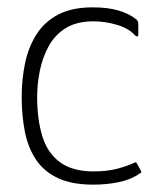

<svg xmlns="http://www.w3.org/2000/svg" viewBox="-20 -497 427 522"><path d="M233 5Q175 5 137 -13Q99 -31 77.5 -63.5Q56 -96 47.5 -139.5Q39 -183 39 -234Q39 -281 48 -324.5Q57 -368 78.5 -402.5Q100 -437 137.5 -457Q175 -477 232 -477Q273 -477 302 -468.5Q331 -460 351 -444Q355 -439 355.5 -437.5Q356 -436 356 -431V-403Q356 -398 353 -398Q350 -398 347 -401Q330 -420 298 -429.5Q266 -439 234 -439Q189 -439 159.5 -421Q130 -403 113 -372.5Q96 -342 88.5 -305.5Q81 -269 81 -233Q81 -173 95 -127Q109 -81 143 -56Q177 -31 234 -31Q269 -31 295.5 -37.5Q322 -44 344 -54Q349 -58 352 -53L363 -33Q365 -29 363.5 -27.5Q362 -26 359 -25Q337 -9 304 -2Q271 5 233 5Z"/></svg>

Font: Glory ExtraLight
Style: Regular
Weight: 250
Version: Version 1.011